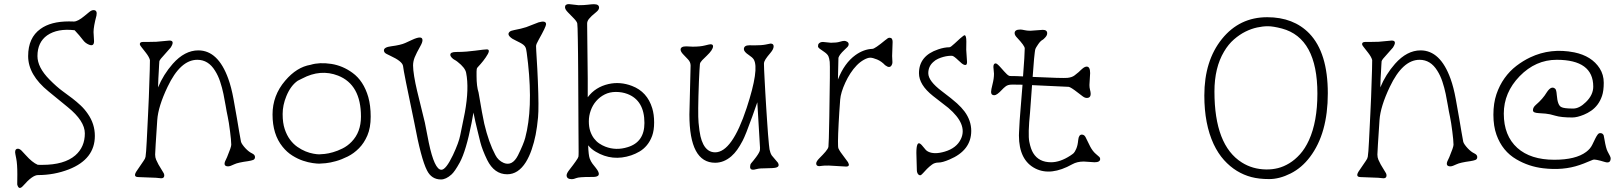

<svg xmlns="http://www.w3.org/2000/svg" viewBox="-20 -852 7915 936"><path d="M438.5 -651.4Q438.5 -624 413.6 -634.3Q395.5 -641.6 384.3 -657.2Q368.2 -678.7 343.8 -704.6Q260.3 -714.4 210 -679.7Q162.6 -646 162.6 -578.6Q162.6 -523.9 220.7 -464.8Q256.3 -428.7 284.2 -408.4Q312 -388.2 332.8 -372.3Q353.5 -356.4 373.3 -337.9Q393.1 -319.3 408.2 -296.9Q442.4 -248 442.4 -189.5Q442.4 -76.2 315.9 -26.4Q244.1 1.5 165 1.5Q138.2 1.5 92.8 53.7Q71.8 77.6 64 47.4L64.5 -2.4Q64.5 -53.2 59.1 -79.3Q53.7 -105.5 53.7 -109.9Q53.7 -127 66.9 -127Q75.7 -127 85 -117.7Q94.2 -108.4 105.5 -95.7Q137.2 -60.1 163.6 -48.8Q169.4 -48.3 174.8 -48.3H186Q293.5 -48.3 347.2 -94.7Q393.6 -135.3 393.6 -201.7Q393.6 -262.2 310.5 -329.6L216.8 -406.2Q117.2 -486.8 117.2 -578.6Q117.2 -668 177.2 -710.9Q227.5 -747.6 315.9 -747.6L340.3 -747.1Q359.4 -747.1 392.6 -774.9Q404.8 -785.2 415.8 -793.9Q426.8 -802.7 436 -802.7Q455.6 -802.7 450.2 -775.9Q436 -722.7 436 -695.8Z M780.8 3.4Q780.8 17.1 765.6 17.1L740.2 14.6L652.3 11.2Q625.5 9.8 649.4 -22.9L679.7 -67.4Q688 -78.6 689.5 -87.6Q690.9 -96.7 692.4 -115.7Q693.8 -134.8 695.3 -163.3Q696.8 -191.9 698.5 -227.5Q700.2 -263.2 702.1 -301.3Q704.1 -339.4 705.6 -377.7Q707 -416 708 -449.2Q710.9 -522.5 710.9 -559.1Q707.5 -573.7 691.4 -594.5Q675.3 -615.2 668.5 -623.8Q661.6 -632.3 661.6 -636.7Q661.6 -647.5 676.8 -647.5Q691.9 -647.5 708.7 -647.7Q725.6 -647.9 742.2 -648.4L806.2 -654.3Q834 -654.3 812 -620.1L764.6 -566.4Q757.3 -557.1 756.8 -553Q756.3 -548.8 755.6 -534.9Q754.9 -521 753.9 -502Q752 -477.5 750.5 -425.8Q776.4 -488.8 822.3 -541Q880.4 -606.4 946.8 -606.4Q1043 -606.4 1092.8 -468.3Q1107.9 -426.8 1118.4 -369.1Q1128.9 -311.5 1135.5 -272.7Q1142.1 -233.9 1146 -210Q1153.3 -167 1154.8 -161.1Q1156.2 -155.3 1162.4 -146.5Q1168.5 -137.7 1176.3 -129.4Q1192.9 -111.8 1208 -104.7Q1223.1 -97.7 1223.1 -86.7Q1223.1 -75.7 1214.1 -72.3Q1205.1 -68.8 1189.5 -66.4Q1139.6 -59.6 1122.6 -51.3Q1101.6 -41 1092.3 -41Q1068.4 -41 1077.1 -64.9L1086.9 -85.9Q1107.4 -134.8 1107.4 -146.5Q1107.4 -158.2 1105.7 -174.1Q1104 -189.9 1101.6 -210.4Q1095.7 -257.8 1090.1 -283.4Q1084.5 -309.1 1080.1 -336.4Q1075.7 -363.8 1069.3 -394Q1063 -424.3 1053.2 -453.9Q1043.5 -483.4 1028.3 -507.3Q995.6 -560.5 941.9 -560.5Q859.4 -560.5 796.9 -428.7Q751 -332.5 746.6 -266.6Q736.3 -112.8 736.3 -98.6Q736.3 -84.5 741.2 -73.2Q746.1 -62 752.4 -50.3L778.3 -7.3Q780.8 -2 780.8 3.4Z M1357.4 -136.7Q1308.6 -196.8 1308.6 -293.9Q1308.6 -386.7 1370.1 -458.5Q1426.3 -524.9 1494.1 -536.1Q1537.1 -549.3 1595.2 -540.5Q1650.9 -531.7 1698.2 -497.1Q1752.4 -458 1775.4 -378.9Q1787.1 -337.4 1787.1 -283.2Q1787.1 -229 1771 -191.7Q1754.9 -154.3 1730 -129.2Q1705.1 -104 1675.3 -89.1Q1645.5 -74.2 1617.7 -66.4Q1589.8 -58.6 1567.9 -56.4Q1545.9 -54.2 1535.6 -54.2Q1525.4 -54.2 1503.9 -57.1Q1482.4 -60.1 1457 -68.6Q1431.6 -77.1 1405.3 -93.5Q1378.9 -109.9 1357.4 -136.7ZM1693.8 -160.6Q1739.7 -207.5 1739.7 -283.7Q1739.7 -439.5 1627.9 -483.4Q1542.5 -516.6 1453.1 -469.2Q1440.9 -462.9 1431.6 -458.5Q1397 -434.6 1376 -383.3Q1357.9 -339.4 1357.9 -296.1Q1357.9 -252.9 1367.9 -222.9Q1377.9 -192.9 1393.8 -171.4Q1409.7 -149.9 1429.7 -136Q1449.7 -122.1 1469.7 -114Q1489.7 -106 1507.8 -102.8Q1525.9 -99.6 1535.6 -99.6Q1545.4 -99.6 1563.2 -101.6Q1581.1 -103.5 1603.3 -109.9Q1625.5 -116.2 1649.7 -128.2Q1673.8 -140.1 1693.8 -160.6Z M2606 -743.2Q2642.1 -753.4 2642.1 -733.9Q2642.1 -722.2 2606 -658.2Q2593.3 -636.2 2593.3 -627.4Q2593.3 -618.7 2594.2 -603.8Q2595.2 -588.9 2596.4 -566.4Q2597.7 -543.9 2599.4 -515.6Q2601.1 -487.3 2602.1 -457Q2607.4 -327.6 2603 -280Q2598.6 -232.4 2591.3 -195.3Q2584 -158.2 2572 -123.3Q2560.1 -88.4 2543.5 -61.5Q2506.3 -2.4 2452.6 -2.4Q2389.6 -2.4 2355 -72.3Q2331.1 -121.6 2321.5 -159.2Q2312 -196.8 2306.9 -218.8Q2301.8 -240.7 2297.4 -258.8L2288.1 -303.2L2278.8 -252Q2252 -116.7 2221.7 -60.5Q2196.8 -15.1 2180.7 -1Q2153.8 22.9 2129.9 22.9Q2083.5 22.9 2061.5 -21.5Q2032.7 -77.6 2000 -252.9Q1946.8 -505.9 1944.8 -530.3Q1941.4 -553.2 1882.8 -580.1Q1859.9 -590.3 1855.7 -595.5Q1851.6 -600.6 1851.6 -606.4Q1851.6 -622.1 1887.7 -626.5Q1933.1 -632.3 1955.3 -642.3Q1977.5 -652.3 1987.8 -657.2Q2039.6 -681.6 2039.6 -656.2Q2039.6 -645.5 2029.8 -628.2Q2020 -610.8 2012.9 -596.9Q2005.9 -583 2001.5 -572.3Q1993.7 -552.2 1993.7 -532.7Q1993.7 -513.2 1999 -480Q2004.4 -446.8 2013.2 -409.7Q2014.6 -401.9 2051.3 -253.9L2070.3 -156.7Q2098.1 -24.4 2131.8 -24.4Q2153.8 -24.4 2188 -95.7Q2216.8 -157.2 2223.6 -192.6Q2230.5 -228 2235.8 -252.2Q2241.2 -276.4 2246.1 -303.2Q2267.6 -421.4 2252.4 -497.1Q2247.6 -522 2210.4 -550.8Q2202.6 -557.1 2196 -560.3Q2189.5 -563.5 2182.4 -570.8Q2175.3 -578.1 2175.3 -585Q2175.3 -598.6 2203.6 -598.6Q2231.9 -598.6 2255.1 -600.6Q2278.3 -602.5 2296.4 -605Q2343.3 -611.3 2353 -611.3Q2375.5 -611.3 2348.1 -572.3Q2335.4 -553.7 2323 -540Q2310.5 -526.4 2307.9 -523.2Q2305.2 -520 2304.2 -515.6Q2303.2 -511.2 2303.2 -503.4V-481Q2303.2 -431.6 2313 -400.9Q2332 -287.6 2340.8 -249Q2362.8 -156.2 2395 -96.2Q2408.7 -69.3 2436 -57.6Q2477.5 -41 2504.9 -94.2Q2532.7 -150.4 2540.5 -180.2Q2578.1 -321.3 2554.2 -542.5Q2546.9 -609.4 2543 -618.7Q2539.1 -627.9 2531.7 -633.5Q2524.4 -639.2 2515.1 -644Q2505.9 -648.9 2496.1 -653.6Q2486.3 -658.2 2478 -663.1Q2447.8 -683.1 2465.3 -697.8Q2471.2 -702.6 2487.5 -705.6Q2503.9 -708.5 2518.6 -712.2Q2533.2 -715.8 2545.4 -719.7Z M2768.1 21.5Q2742.2 21.5 2742.2 2.4Q2742.7 -7.3 2754.6 -22.7Q2766.6 -38.1 2773.7 -47.6Q2780.8 -57.1 2786.6 -65.4Q2798.8 -82.5 2799.8 -88.1Q2800.8 -93.8 2800.8 -111.6Q2800.8 -129.4 2800.5 -159.7Q2800.3 -189.9 2800 -230.2Q2799.8 -270.5 2799.6 -315.7Q2799.3 -360.8 2799.1 -408.4Q2798.8 -456.1 2798.6 -501.7Q2798.3 -547.4 2797.9 -588.1Q2797.4 -628.9 2796.9 -660.2Q2795.9 -728.5 2794.2 -737.5Q2792.5 -746.6 2778.1 -761.7Q2763.7 -776.9 2749 -791.5Q2734.4 -806.2 2734.4 -816.9Q2734.4 -832 2753.4 -832L2800.3 -826.7Q2828.1 -826.7 2846.2 -829.1Q2864.3 -831.5 2875.5 -831.5Q2900.4 -831.5 2900.4 -814.9Q2900.4 -804.2 2886.7 -793.2Q2873 -782.2 2864.5 -774.2Q2856 -766.1 2851.1 -759.8Q2842.3 -748.5 2842.3 -737.3L2845.2 -469.2V-377.9Q2882.3 -427.7 2946.8 -442.4Q3003.4 -455.1 3061 -433.1Q3135.3 -404.8 3159.7 -324.2Q3168.9 -293.9 3168.9 -255.1Q3168.9 -216.3 3159.2 -189.7Q3149.4 -163.1 3133.5 -144Q3117.7 -125 3097.7 -113.3Q3077.6 -101.6 3057.1 -94.7Q2965.3 -64 2884.3 -112.3Q2863.8 -124 2847.2 -143.6Q2849.1 -94.7 2854.7 -79.6Q2860.4 -64.5 2868.2 -54.2Q2876 -43.9 2884.8 -33.2Q2919.9 10.7 2870.6 10.7H2858.4Q2802.7 10.7 2789.6 16.1Q2776.4 21.5 2768.1 21.5ZM2930.7 -137.2Q2983.4 -116.7 3040.5 -134.8Q3121.6 -159.7 3121.6 -252.4Q3121.6 -362.3 3038.6 -394Q3012.7 -403.8 2982.4 -403.8Q2952.1 -403.8 2928 -391.6Q2903.8 -379.4 2886.5 -359.4Q2869.1 -339.4 2859.9 -313.5Q2850.6 -287.6 2850.6 -260.5Q2850.6 -233.4 2857.4 -212.9Q2864.3 -192.4 2875.5 -177.5Q2886.7 -162.6 2901.1 -152.8Q2915.5 -143.1 2930.7 -137.2Z M3684.6 -120.1 3685.1 -131.3 3671.9 -353.5 3647.5 -284.2Q3614.3 -191.9 3600.3 -165.8Q3586.4 -139.6 3573.7 -121.8Q3561 -104 3544.9 -89.8Q3508.3 -58.6 3466.3 -58.6Q3340.8 -58.6 3340.8 -293.9L3346.7 -532.2Q3346.7 -549.3 3334 -562.5Q3321.3 -575.7 3313 -584.5Q3297.9 -599.6 3297.9 -609.9Q3297.9 -626 3325.2 -626L3356.9 -624.5Q3394 -624.5 3416.5 -630.4Q3439 -636.2 3443.8 -636.2Q3456.1 -636.2 3456.1 -626.5Q3456.1 -609.4 3425.3 -580.1Q3413.6 -569.3 3403.3 -558.6Q3393.1 -547.9 3392.1 -539.8Q3391.1 -531.7 3389.9 -508.8Q3388.7 -485.8 3387.2 -454.1Q3381.3 -297.4 3385.5 -253.7Q3389.6 -210 3394.8 -187.7Q3399.9 -165.5 3408.7 -148.4Q3429.2 -109.4 3466.3 -109.4Q3548.8 -109.4 3620.1 -326.2Q3682.6 -516.6 3654.3 -562.5Q3647.9 -572.3 3630.9 -583.5Q3606.4 -599.6 3606.4 -612.3Q3606.4 -631.3 3633.8 -631.3L3657.7 -630.9Q3693.4 -630.9 3712.4 -634.8Q3733.4 -639.6 3736.3 -639.6Q3751.5 -639.6 3751.5 -626Q3751.5 -612.3 3735.6 -593.8Q3719.7 -575.2 3712.2 -563.5Q3704.6 -551.8 3704.3 -541.5Q3704.1 -531.2 3705.1 -511.7Q3706.1 -492.2 3707.5 -463.9Q3709 -435.5 3710.9 -401.1Q3712.9 -366.7 3715.1 -331.1Q3717.3 -295.4 3719.7 -261Q3722.2 -226.6 3724.1 -198.2Q3729.5 -133.3 3731.4 -123.8Q3733.4 -114.3 3736.1 -106.9Q3738.8 -99.6 3742.7 -93.8L3772.9 -58.1Q3781.7 -40.5 3764.2 -35.2Q3751 -31.7 3717 -31.7Q3683.1 -31.7 3670.9 -28.3Q3636.7 -17.6 3636.7 -38.1Q3636.7 -49.8 3641.8 -55.9Q3647 -62 3653.3 -69.8Q3659.7 -77.6 3666.5 -86.9Q3683.6 -110.4 3684.6 -120.1Z M4104.5 -40 4020.5 -44.9Q3993.2 -44.9 3986.8 -43.5Q3959 -37.6 3959 -55.2Q3959 -65.4 3975.3 -81.5Q3991.7 -97.7 4004.4 -112.5Q4017.1 -127.4 4018.6 -136.7Q4020.5 -147 4022.9 -282.2Q4027.3 -531.7 4024.9 -550.5Q4022.5 -569.3 4018.6 -577.6Q4013.7 -588.4 3998.3 -598.9Q3982.9 -609.4 3975.3 -615Q3967.8 -620.6 3967.8 -626.2Q3967.8 -631.8 3968.8 -634.8Q3969.7 -637.7 3972.7 -640.6Q3979.5 -647.5 3992.2 -647.5L4030.8 -643.6Q4058.6 -643.6 4073.5 -648.2Q4088.4 -652.8 4095.7 -652.8Q4103 -652.8 4110.1 -648.4Q4117.2 -644 4117.2 -636.5Q4117.2 -628.9 4110.6 -622.3Q4104 -615.7 4095.7 -607.9Q4071.8 -585.4 4067.4 -570.3L4064.9 -464.4Q4096.2 -544.4 4150.4 -583.5Q4190.9 -612.3 4232.9 -613.8Q4244.6 -613.8 4297.4 -657.7H4297.9Q4301.8 -660.6 4306.2 -664.3Q4310.5 -668 4316.9 -668Q4331.5 -668 4331.5 -647.9L4329.1 -579.1L4330.6 -548.3Q4330.6 -540 4326.2 -533.2Q4316.4 -517.6 4295.9 -533.7V-533.2Q4277.3 -553.2 4255.9 -562Q4234.4 -570.8 4222.2 -570.8Q4210 -570.8 4191.4 -560.5Q4172.9 -550.3 4156.5 -533.4Q4140.1 -516.6 4126 -494.9Q4111.8 -473.1 4101.1 -449.7Q4078.6 -400.9 4075.9 -366.2Q4073.2 -331.5 4071.5 -304.4Q4069.8 -277.3 4068.4 -250.5Q4062.5 -138.7 4067.4 -128.4Q4072.3 -118.2 4078.1 -109.9L4113.8 -61.5Q4126 -40 4104.5 -40Z M4694.3 -549.8Q4694.3 -535.2 4686.3 -535.2Q4678.2 -535.2 4669.7 -542Q4661.1 -548.8 4652.8 -557.1Q4629.9 -579.1 4622.1 -579.8Q4614.3 -580.6 4603 -579.3Q4591.8 -578.1 4579.1 -574.7Q4566.4 -571.3 4553.2 -565.4Q4540 -559.6 4529.8 -549.8Q4505.4 -528.3 4505.4 -495.1Q4505.4 -457 4571.8 -407.2Q4623.5 -368.2 4645.5 -348.1Q4667.5 -328.1 4682.1 -308.6Q4714.8 -264.2 4714.8 -213.9Q4714.8 -118.7 4608.4 -74.2Q4574.2 -59.6 4555.7 -59.6Q4537.1 -59.6 4523.7 -49.8Q4510.3 -40 4499 -28.6Q4487.8 -17.1 4479.2 -7.3Q4470.7 2.4 4466.1 2.4Q4461.4 2.4 4458.5 0Q4455.6 -2.4 4453.6 -5.9Q4449.7 -13.7 4449.7 -20L4447.3 -106.4Q4447.3 -166 4467.3 -150.4Q4472.2 -147 4480.2 -136.7Q4488.3 -126.5 4493.4 -121.1Q4498.5 -115.7 4505.9 -112.3Q4535.6 -98.1 4585.4 -112.8Q4643.6 -129.9 4664.6 -174.8Q4697.8 -245.6 4603 -326.2L4528.3 -384.3Q4460 -438.5 4460 -495.1Q4460 -580.1 4553.7 -611.3Q4583.5 -621.6 4608.4 -621.6Q4614.3 -621.6 4634 -640.1Q4653.8 -658.7 4661.1 -665Q4678.7 -680.2 4682.1 -680.2Q4690.9 -680.2 4690.9 -649.4L4690.4 -609.4Z M4947.3 -191.4 4947.8 -206.5Q4950.2 -264.2 4955.3 -321Q4960.4 -377.9 4964.8 -439Q4937 -439.5 4926.3 -439.5Q4926.3 -439.5 4912.6 -439.5Q4893.6 -439.5 4882.6 -430.9Q4871.6 -422.4 4864.3 -414.1Q4839.8 -387.7 4827.1 -387.7Q4811.5 -387.7 4811.5 -403.8Q4811.5 -414.1 4818.6 -441.7Q4825.7 -469.2 4825.7 -492.7L4822.8 -525.4Q4822.8 -543 4834 -543Q4840.8 -543 4859.4 -521.7Q4877.9 -500.5 4887.7 -491Q4897.5 -481.4 4904.8 -481.4Q4935.1 -481.4 4967.3 -479.5Q4975.6 -587.4 4975.6 -616.2Q4975.6 -628.4 4938.5 -668Q4926.3 -680.2 4926.3 -690.4Q4926.3 -708 4954.1 -708Q4961.4 -708 4973.9 -705.1Q4986.3 -702.1 5003.4 -702.1L5063.5 -706.5Q5085 -706.5 5085 -689.9Q5085 -679.7 5075.9 -669.9Q5066.9 -660.2 5064 -658.7Q5052.2 -652.8 5040.8 -635.7Q5029.3 -618.7 5027.6 -613.5Q5025.9 -608.4 5024.4 -595.5Q5022.9 -582.5 5021 -564.5L5014.2 -477.1Q5161.6 -470.2 5183.6 -472.4Q5205.6 -474.6 5218.5 -484.4Q5231.4 -494.1 5238.5 -500.5Q5245.6 -506.8 5249.5 -511Q5253.4 -515.1 5258.3 -518.6Q5269 -527.3 5277.8 -527.3Q5294.4 -527.3 5294.4 -495.6L5291 -437.5Q5291 -425.3 5293.9 -414.1Q5304.7 -374.5 5278.3 -374.5Q5268.6 -374.5 5258.3 -382.3Q5248 -390.1 5235.8 -399.4Q5199.7 -427.7 5189.5 -428.7L5011.2 -437L5001.5 -304.2Q4990.7 -197.3 4997.8 -161.1Q5004.9 -125 5017.1 -105.5Q5044.4 -61 5104 -61Q5148.4 -61 5197.8 -93.3Q5209 -100.6 5214.4 -105.7Q5219.7 -110.8 5226.8 -127Q5233.9 -143.1 5236.3 -169.4Q5238.8 -195.8 5253.9 -195.8Q5265.1 -195.8 5271.5 -184.6L5294.9 -137.2Q5307.1 -114.7 5321 -102.8Q5335 -90.8 5339.1 -86.9Q5343.3 -83 5343.3 -77.1Q5343.3 -61 5315.9 -61L5263.7 -64.5Q5231 -64.5 5207.5 -51.3Q5103 7.3 5027.8 -30.3Q4947.3 -70.8 4947.3 -191.4Z M5896.5 -149.4Q5851.1 -247.1 5851.1 -386.2Q5851.1 -555.7 5937 -662.1Q6022.5 -768.1 6157.7 -768.1Q6286.1 -768.1 6363.3 -688.5Q6453.1 -594.7 6453.1 -397Q6453.1 -201.7 6366.2 -86.9Q6326.2 -33.7 6271.7 -6.3Q6217.3 21 6167.5 21Q6117.7 21 6080.6 11.2Q6043.5 1.5 6009.8 -19Q5976.1 -39.6 5947 -71.8Q5918 -104 5896.5 -149.4ZM6152.3 -25.9Q6182.6 -25.4 6210.4 -32.5Q6238.3 -39.6 6265.6 -56.2Q6293 -72.8 6317.6 -100.1Q6342.3 -127.4 6361.3 -168.9Q6402.3 -259.3 6402.3 -396Q6402.3 -666.5 6229.5 -712.9Q6186.5 -724.1 6161.4 -724.1Q6136.2 -724.1 6108.2 -718Q6080.1 -711.9 6051.5 -697.8Q6022.9 -683.6 5995.6 -659.9Q5968.3 -636.2 5947.3 -600.6Q5900.4 -522 5900.4 -405.8Q5900.4 -144 6033.7 -60.1Q6085.9 -26.9 6152.3 -25.9Z M6739.3 3.4Q6739.3 17.1 6724.1 17.1L6698.7 14.6L6610.8 11.2Q6584 9.8 6607.9 -22.9L6638.2 -67.4Q6646.5 -78.6 6647.9 -87.6Q6649.4 -96.7 6650.9 -115.7Q6652.3 -134.8 6653.8 -163.3Q6655.3 -191.9 6657 -227.5Q6658.7 -263.2 6660.6 -301.3Q6662.6 -339.4 6664.1 -377.7Q6665.5 -416 6666.5 -449.2Q6669.4 -522.5 6669.4 -559.1Q6666 -573.7 6649.9 -594.5Q6633.8 -615.2 6627 -623.8Q6620.1 -632.3 6620.1 -636.7Q6620.1 -647.5 6635.3 -647.5Q6650.4 -647.5 6667.2 -647.7Q6684.1 -647.9 6700.7 -648.4L6764.6 -654.3Q6792.5 -654.3 6770.5 -620.1L6723.1 -566.4Q6715.8 -557.1 6715.3 -553Q6714.8 -548.8 6714.1 -534.9Q6713.4 -521 6712.4 -502Q6710.4 -477.5 6709 -425.8Q6734.9 -488.8 6780.8 -541Q6838.9 -606.4 6905.3 -606.4Q7001.5 -606.4 7051.3 -468.3Q7066.4 -426.8 7076.9 -369.1Q7087.4 -311.5 7094 -272.7Q7100.6 -233.9 7104.5 -210Q7111.8 -167 7113.3 -161.1Q7114.7 -155.3 7120.8 -146.5Q7127 -137.7 7134.8 -129.4Q7151.4 -111.8 7166.5 -104.7Q7181.6 -97.7 7181.6 -86.7Q7181.6 -75.7 7172.6 -72.3Q7163.6 -68.8 7147.9 -66.4Q7098.1 -59.6 7081.1 -51.3Q7060.1 -41 7050.8 -41Q7026.9 -41 7035.6 -64.9L7045.4 -85.9Q7065.9 -134.8 7065.9 -146.5Q7065.9 -158.2 7064.2 -174.1Q7062.5 -189.9 7060.1 -210.4Q7054.2 -257.8 7048.6 -283.4Q7043 -309.1 7038.6 -336.4Q7034.2 -363.8 7027.8 -394Q7021.5 -424.3 7011.7 -453.9Q7002 -483.4 6986.8 -507.3Q6954.1 -560.5 6900.4 -560.5Q6817.9 -560.5 6755.4 -428.7Q6709.5 -332.5 6705.1 -266.6Q6694.8 -112.8 6694.8 -98.6Q6694.8 -84.5 6699.7 -73.2Q6704.6 -62 6710.9 -50.3L6736.8 -7.3Q6739.3 -2 6739.3 3.4Z M7832 -80.6Q7832 -53.2 7803.2 -62.5Q7756.3 -76.7 7746.6 -73.5Q7736.8 -70.3 7720 -62.7Q7703.1 -55.2 7680.2 -47.4Q7600.6 -20 7502.9 -31.7Q7432.6 -40 7372.6 -75.2Q7304.2 -114.7 7275.4 -194.8Q7260.3 -236.8 7260.3 -292.7Q7260.3 -348.6 7275.1 -392.6Q7290 -436.5 7314.9 -471.2Q7339.8 -505.9 7372.3 -530.8Q7404.8 -555.7 7439.9 -572.3Q7539.6 -619.6 7654.8 -596.7Q7739.7 -579.1 7778.3 -519Q7798.3 -487.8 7798.3 -448.5Q7798.3 -409.2 7790 -384.8Q7781.7 -360.4 7768.1 -342.3Q7754.4 -324.2 7737.1 -312.3Q7719.7 -300.3 7701.7 -293Q7668.5 -279.3 7645 -279.3Q7590.8 -279.3 7562.7 -287.8Q7534.7 -296.4 7514.6 -298.1Q7494.6 -299.8 7481 -300.5Q7467.3 -301.3 7460.2 -304.4Q7453.1 -307.6 7453.1 -314.9Q7453.1 -328.6 7467.3 -340.8Q7501.5 -370.1 7520.5 -401.9Q7543 -436.5 7562 -418.9Q7567.4 -414.1 7569.3 -388.7Q7573.2 -338.4 7591.3 -330.1Q7604 -322.8 7649.4 -322.8Q7679.2 -322.8 7711.4 -354.5Q7747.1 -389.2 7747.1 -429.7Q7747.1 -560.5 7568.8 -560.5Q7466.3 -560.5 7388.2 -480.5Q7311 -400.9 7311 -297.9Q7311 -190.4 7377 -130.9Q7441.4 -73.2 7557.1 -73.2Q7661.6 -73.2 7712.4 -111.3Q7732.9 -126.5 7742.4 -146.5Q7752 -166.5 7757.6 -177.7Q7763.2 -189 7768.6 -196Q7773.9 -203.1 7781 -203.1Q7788.1 -203.1 7792 -200Q7795.9 -196.8 7797.9 -192.4Q7798.8 -190.4 7801.8 -171.9Q7809.1 -127.9 7817.4 -112.8Q7832 -87.4 7832 -80.6Z"/></svg>

Font: Snowburst One
Style: Regular
Weight: 400
Designer: Annet Stirling
Foundry: Annet Stirling
Version: Version 1.001